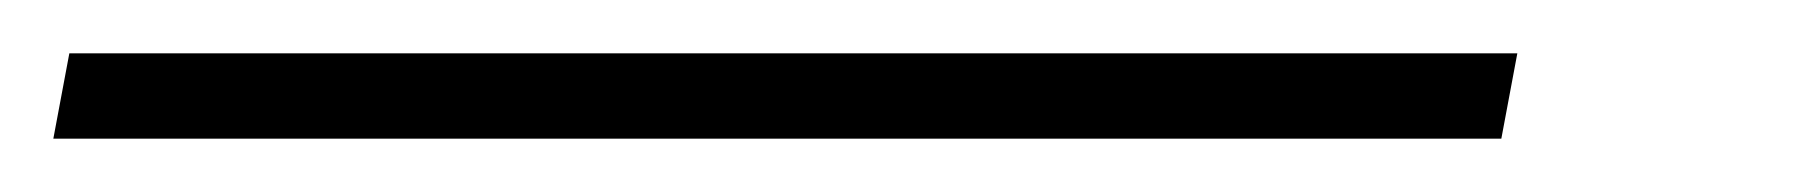

<svg xmlns="http://www.w3.org/2000/svg" viewBox="-112 152 676 72"><path d="M457 172 451 204H-92L-86 172Z"/></svg>

Font: Gontserrat ExtraLight
Style: Italic
Weight: 275
Italic angle: -11.3°
Designer: Julieta Ulanovsky
Foundry: Julieta Ulanovsky
Version: Version 6.001